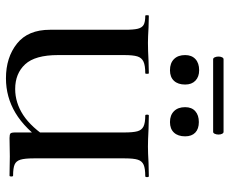

<svg xmlns="http://www.w3.org/2000/svg" viewBox="-83 -676 771 645"><g transform="rotate(90 302.5 -353.5)"><path d="M368 -456Q365 -456 365 -462Q365 -468 368 -468L413 -467Q451 -465 472 -465Q493 -465 527 -467L572 -468Q575 -468 575 -462Q575 -456 572 -456Q546 -456 533.5 -450.5Q521 -445 516.5 -431Q512 -417 512 -387V-81Q512 -51 516.5 -36.5Q521 -22 533 -17Q545 -12 570 -12Q573 -12 573 -6Q573 0 570 0L505 -1L444 0Q432 0 428.5 -3Q425 -6 425 -19V-385Q425 -415 421 -429.5Q417 -444 405 -450Q393 -456 368 -456ZM243 12Q173 12 126.5 -25Q80 -62 80 -136V-387Q80 -417 76.5 -431Q73 -445 63.5 -450.5Q54 -456 33 -456Q31 -456 31 -462Q31 -468 33 -468L72 -467Q106 -465 124 -465Q147 -465 185 -467L226 -468Q228 -468 228 -462Q228 -456 226 -456Q200 -456 187 -450Q174 -444 169.5 -429.5Q165 -415 165 -385V-163Q165 -86 196 -52.5Q227 -19 279 -19Q325 -19 366.5 -46Q408 -73 448 -135L462 -122Q413 -52 359.5 -20Q306 12 243 12ZM165 -590Q165 -612 178.5 -624.5Q192 -637 216 -637Q238 -637 251 -624.5Q264 -612 264 -590Q264 -566 251.5 -552.5Q239 -539 216 -539Q192 -539 178.5 -552.5Q165 -566 165 -590ZM340 -590Q340 -612 353.5 -624Q367 -636 390 -636Q413 -636 425.5 -624Q438 -612 438 -590Q438 -566 425.5 -552.5Q413 -539 390 -539Q367 -539 353.5 -552.5Q340 -566 340 -590ZM170 -702Q170 -709 172.5 -714Q175 -719 179 -719H423Q427 -719 429.5 -714Q432 -709 432 -702Q432 -695 429.5 -689.5Q427 -684 423 -684H179Q175 -684 172.5 -689.5Q170 -695 170 -702Z"/></g></svg>

Font: Cormorant Unicase SemiBold
Style: Regular
Weight: 600
Designer: Christian Thalmann (Catharsis Fonts)
Foundry: Catharsis Fonts
Version: Version 4.000